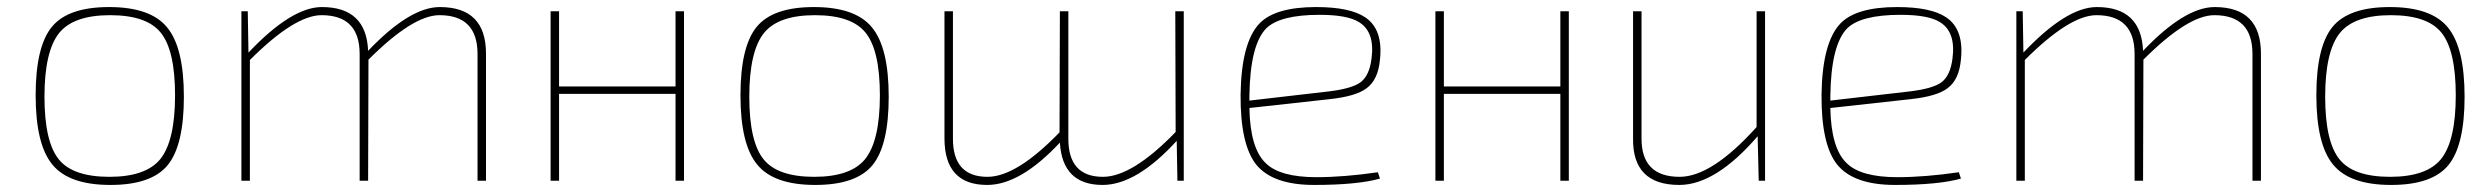

<svg xmlns="http://www.w3.org/2000/svg" viewBox="-20 -512 7059 544"><path d="M453 -435Q501 -378 501 -238Q501 -100 455 -44Q409 12 293 12Q176 12 129 -45Q81 -102 81 -242Q81 -380 127 -436Q173 -492 289 -492Q406 -492 453 -435ZM148 -419Q106 -367 106 -238Q106 -110 147 -60Q187 -11 290 -11Q393 -11 434 -61Q476 -113 476 -242Q476 -370 435 -420Q395 -469 292 -469Q189 -469 148 -419Z M684 -363Q806 -492 892 -492Q1018 -492 1023 -368Q1141 -492 1226 -492Q1357 -492 1357 -360V0H1333V-359Q1333 -469 1225 -469Q1150 -469 1024 -343L1023 0H999V-359Q999 -469 891 -469Q815 -469 688 -342V0H664V-480H682Z M1918 0H1894V-246H1564V0H1540V-480H1564V-267H1894V-480H1918Z M2450 -435Q2498 -378 2498 -238Q2498 -100 2452 -44Q2406 12 2290 12Q2173 12 2126 -45Q2078 -102 2078 -242Q2078 -380 2124 -436Q2170 -492 2286 -492Q2403 -492 2450 -435ZM2145 -419Q2103 -367 2103 -238Q2103 -110 2144 -60Q2184 -11 2287 -11Q2390 -11 2431 -61Q2473 -113 2473 -242Q2473 -370 2432 -420Q2392 -469 2289 -469Q2186 -469 2145 -419Z M3334 0H3316L3314 -113Q3200 12 3104 12Q2990 12 2983 -108Q2871 12 2777 12Q2656 12 2656 -120V-480H2680V-121Q2679 -11 2778 -11Q2860 -11 2982 -137L2983 -480H3007V-121Q3006 -11 3105 -11Q3188 -11 3311 -138L3310 -480H3334Z M3890 -6Q3826 12 3703 12Q3586 12 3539 -46Q3494 -103 3495 -244Q3497 -392 3549 -446Q3594 -492 3709 -492Q3805 -492 3848 -463Q3899 -429 3890 -344Q3885 -286 3852 -262Q3822 -239 3747 -231L3520 -206Q3522 -92 3566 -50Q3606 -10 3710 -10Q3788 -10 3884 -24ZM3745 -253Q3811 -261 3835 -279Q3860 -298 3866 -346Q3876 -421 3831 -449Q3798 -470 3719 -470Q3606 -470 3567 -431Q3522 -384 3520 -241V-227Z M4425 0H4401V-246H4071V0H4047V-480H4071V-267H4401V-480H4425Z M4981 0H4963L4960 -126Q4841 12 4738 12Q4605 12 4607 -120V-480H4631V-121Q4630 -11 4739 -11Q4830 -11 4957 -152V-480H4981Z M5536 -6Q5472 12 5349 12Q5232 12 5185 -46Q5140 -103 5141 -244Q5143 -392 5195 -446Q5240 -492 5355 -492Q5451 -492 5494 -463Q5545 -429 5536 -344Q5531 -286 5498 -262Q5468 -239 5393 -231L5166 -206Q5168 -92 5212 -50Q5252 -10 5356 -10Q5434 -10 5530 -24ZM5391 -253Q5457 -261 5481 -279Q5506 -298 5512 -346Q5522 -421 5477 -449Q5444 -470 5365 -470Q5252 -470 5213 -431Q5168 -384 5166 -241V-227Z M5713 -363Q5835 -492 5921 -492Q6047 -492 6052 -368Q6170 -492 6255 -492Q6386 -492 6386 -360V0H6362V-359Q6362 -469 6254 -469Q6179 -469 6053 -343L6052 0H6028V-359Q6028 -469 5920 -469Q5844 -469 5717 -342V0H5693V-480H5711Z M6915 -435Q6963 -378 6963 -238Q6963 -100 6917 -44Q6871 12 6755 12Q6638 12 6591 -45Q6543 -102 6543 -242Q6543 -380 6589 -436Q6635 -492 6751 -492Q6868 -492 6915 -435ZM6610 -419Q6568 -367 6568 -238Q6568 -110 6609 -60Q6649 -11 6752 -11Q6855 -11 6896 -61Q6938 -113 6938 -242Q6938 -370 6897 -420Q6857 -469 6754 -469Q6651 -469 6610 -419Z"/></svg>

Font: Taylor Sans Thin
Style: Regular
Weight: 100
Italic angle: -8°
Designer: Natanael Gama
Version: Version 1.001 September 8, 2015